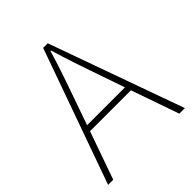

<svg xmlns="http://www.w3.org/2000/svg" viewBox="-201 -851 976 976"><g transform="rotate(-45 287.0 -363.0)"><path d="M201 -435C232 -523 258 -597 285 -688H289C316 -597 341 -523 372 -435L422 -290H150ZM11 0H48L139 -258H433L523 0H563L303 -726H270Z"/></g></svg>

Font: Source Han Sans JP ExtraLight
Style: Regular
Weight: 250
Designer: Ryoko NISHIZUKA 西塚涼子 (kana, bopomofo & ideographs); Paul D. Hunt (Latin, Greek & Cyrillic); Sandoll Communications 산돌커뮤니
Foundry: Adobe
Version: Version 2.001;hotconv 1.0.107;makeotfexe 2.5.65593